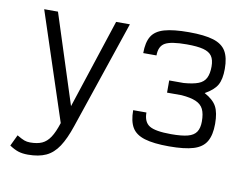

<svg xmlns="http://www.w3.org/2000/svg" viewBox="-86 -753 1372 1070"><g transform="rotate(10 600.0 -218.0)"><path d="M134 196Q102 196 79 188.5Q56 181 29 163L59 100Q86 116 101 121.5Q116 127 134 127Q175 127 201.5 115Q228 103 247.5 73.5Q267 44 284 -9L83 -618H161L324 -112L490 -618H568L361 -6Q336 69 306.5 113.5Q277 158 236 177Q195 196 134 196Z M900 14Q813 14 762 -1.5Q711 -17 690 -52.5Q669 -88 669 -150H744Q744 -96 777.5 -75.5Q811 -55 900 -55Q960 -55 994 -64Q1028 -73 1042.5 -95Q1057 -117 1057 -154Q1057 -198 1044.5 -223.5Q1032 -249 1002 -262Q972 -275 920 -279H838V-348H920Q972 -352 1002 -363.5Q1032 -375 1044.5 -400Q1057 -425 1057 -465Q1057 -503 1042.5 -524Q1028 -545 994 -554Q960 -563 900 -563Q811 -563 777.5 -544Q744 -525 744 -473H669Q669 -534 690 -568.5Q711 -603 762 -617.5Q813 -632 900 -632Q988 -632 1038.5 -616.5Q1089 -601 1110.5 -565Q1132 -529 1132 -465Q1132 -406 1113.5 -373.5Q1095 -341 1045 -313Q1095 -286 1113.5 -251.5Q1132 -217 1132 -154Q1132 -91 1110.5 -54Q1089 -17 1038.5 -1.5Q988 14 900 14Z"/></g></svg>

Font: Victor Mono
Style: Regular
Weight: 400
Monospace: yes
Designer: Rune Bjørnerås
Version: Version 1.561;gftools[0.9.30]